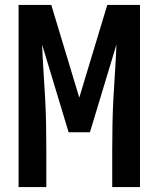

<svg xmlns="http://www.w3.org/2000/svg" viewBox="-20 -755 640 775"><path d="M55 0V-735H187L300 -361L413 -735H545V0H433V-147Q433 -201 434 -254.5Q435 -308 438 -361.5Q441 -415 444.5 -468.5Q448 -522 450 -575L343 -221H257L150 -575Q152 -522 155.5 -468.5Q159 -415 162 -361.5Q165 -308 166 -254.5Q167 -201 167 -147V0Z"/></svg>

Font: Iosevka Extended
Style: Bold
Weight: 700
Width: 7
Monospace: yes
Designer: Belleve Invis
Foundry: Belleve Invis
Version: Version 32.5.0; ttfautohint (v1.8.4)